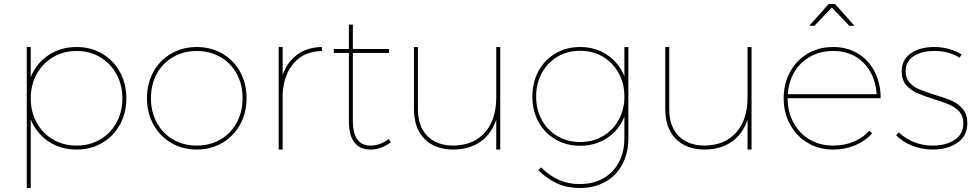

<svg xmlns="http://www.w3.org/2000/svg" viewBox="-20 -754 4935 968"><path d="M617 -258Q617 -184 584.5 -125.5Q552 -67 495 -33.5Q438 0 366 0Q286 0 224.5 -41Q163 -82 135 -152V194H115V-517H135V-365Q163 -435 224.5 -476Q286 -517 366 -517Q438 -517 495 -483.5Q552 -450 584.5 -391Q617 -332 617 -258ZM597 -258Q597 -326 567 -380.5Q537 -435 484.5 -466Q432 -497 366 -497Q300 -497 247.5 -466Q195 -435 165 -380.5Q135 -326 135 -258Q135 -190 165 -135.5Q195 -81 247.5 -50.5Q300 -20 366 -20Q432 -20 484.5 -50.5Q537 -81 567 -135.5Q597 -190 597 -258Z M1223 -259Q1223 -185 1190.5 -126Q1158 -67 1100.5 -33.5Q1043 0 972 0Q901 0 843.5 -33.5Q786 -67 753.5 -126Q721 -185 721 -259Q721 -333 753.5 -392Q786 -451 843.5 -484Q901 -517 972 -517Q1043 -517 1100.5 -484Q1158 -451 1190.5 -392Q1223 -333 1223 -259ZM741 -259Q741 -190 770.5 -135.5Q800 -81 853 -50.5Q906 -20 972 -20Q1038 -20 1091 -50.5Q1144 -81 1173.5 -135.5Q1203 -190 1203 -259Q1203 -328 1173.5 -382Q1144 -436 1091 -466.5Q1038 -497 972 -497Q906 -497 853 -466.5Q800 -436 770.5 -382Q741 -328 741 -259Z M1603 -517V-497Q1515 -495 1463.5 -438.5Q1412 -382 1405 -283V0H1385V-517H1405V-376Q1428 -442 1479 -479Q1530 -516 1603 -517Z M1951 -37Q1901 0 1847 0Q1794 0 1766.5 -36Q1739 -72 1739 -142V-487H1663V-507H1739V-630H1759V-507H1941V-487H1759V-142Q1759 -82 1781.5 -51Q1804 -20 1847 -20Q1897 -20 1939 -53Z M2502 -517V0H2482V-151Q2458 -79 2403 -40Q2348 -1 2267 0Q2173 0 2120 -54Q2067 -108 2067 -204V-517H2087V-204Q2087 -117 2134.5 -68.5Q2182 -20 2267 -20Q2368 -22 2425 -86.5Q2482 -151 2482 -264V-517Z M3148 -517V-58Q3148 18 3117.5 75Q3087 132 3031.5 163Q2976 194 2902 194Q2841 194 2790.5 171.5Q2740 149 2694 104L2708 90Q2750 132 2797.5 153Q2845 174 2902 174Q2970 174 3021 145.5Q3072 117 3100 64.5Q3128 12 3128 -58V-166Q3101 -98 3041.5 -58.5Q2982 -19 2905 -19Q2836 -19 2781 -51Q2726 -83 2695 -139.5Q2664 -196 2664 -267Q2664 -339 2695 -396Q2726 -453 2781 -485Q2836 -517 2905 -517Q2982 -517 3041.5 -477Q3101 -437 3128 -369V-517ZM3128 -267Q3128 -333 3099 -385.5Q3070 -438 3019.5 -468Q2969 -498 2905 -498Q2841 -498 2790.5 -468Q2740 -438 2711.5 -385.5Q2683 -333 2683 -267Q2683 -202 2711.5 -149.5Q2740 -97 2790.5 -67.5Q2841 -38 2905 -38Q2969 -38 3019.5 -67.5Q3070 -97 3099 -149.5Q3128 -202 3128 -267Z M3769 -517V0H3749V-151Q3725 -79 3670 -40Q3615 -1 3534 0Q3440 0 3387 -54Q3334 -108 3334 -204V-517H3354V-204Q3354 -117 3401.5 -68.5Q3449 -20 3534 -20Q3635 -22 3692 -86.5Q3749 -151 3749 -264V-517Z M4363 -95 4377 -81Q4341 -42 4290 -21Q4239 0 4180 0Q4109 0 4052.5 -33.5Q3996 -67 3963.5 -126Q3931 -185 3931 -259Q3931 -333 3963.5 -392Q3996 -451 4052.5 -484Q4109 -517 4180 -517Q4251 -517 4305.5 -484Q4360 -451 4390 -392Q4420 -333 4420 -259H3951Q3951 -190 3980.5 -135.5Q4010 -81 4062 -50.5Q4114 -20 4180 -20Q4236 -20 4283.5 -39.5Q4331 -59 4363 -95ZM3952 -279H4400Q4393 -377 4334 -437Q4275 -497 4180 -497Q4117 -497 4066.5 -469.5Q4016 -442 3986 -392.5Q3956 -343 3952 -279ZM4288 -624H4262L4174 -716L4086 -624H4060L4158 -734H4190Z M4691 -497Q4627 -497 4586.5 -471Q4546 -445 4546 -395Q4546 -360 4565.5 -338Q4585 -316 4613.5 -304Q4642 -292 4693 -276Q4747 -260 4779.5 -245.5Q4812 -231 4834.5 -204Q4857 -177 4857 -134Q4857 -68 4806.5 -34Q4756 0 4683 0Q4629 0 4580.5 -19Q4532 -38 4498 -72L4511 -87Q4544 -55 4588 -37.5Q4632 -20 4683 -20Q4749 -20 4793 -49Q4837 -78 4837 -133Q4837 -168 4817 -190.5Q4797 -213 4767.5 -226Q4738 -239 4688 -254Q4635 -271 4602.5 -285.5Q4570 -300 4548 -326Q4526 -352 4526 -393Q4526 -454 4572.5 -485.5Q4619 -517 4690 -517Q4764 -517 4828 -480L4818 -463Q4765 -497 4691 -497Z"/></svg>

Font: Gontserrat Thin
Style: Regular
Weight: 250
Designer: Julieta Ulanovsky
Foundry: Julieta Ulanovsky
Version: Version 6.001